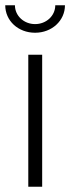

<svg xmlns="http://www.w3.org/2000/svg" viewBox="-26 -713 268 733"><path d="M108 -588C172 -588 222 -634 222 -693H185C185 -652 150 -621 108 -621C66 -621 31 -652 31 -693H-6C-6 -634 43 -588 108 -588ZM82 0H135V-504H82Z"/></svg>

Font: Arthouse Owned Light
Style: Regular
Weight: 300
Designer: Jeremy Tribby
Foundry: Tribby Type
Version: Version 1.000;PS 001.000;hotconv 1.0.88;makeotf.lib2.5.64775